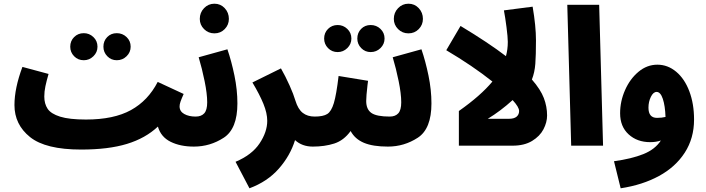

<svg xmlns="http://www.w3.org/2000/svg" viewBox="-20 -786 3810 1036"><path d="M1111 -78Q1111 -40 1088 -17.5Q1065 5 1026 5Q953 5 900.5 -21Q848 -47 832 -103Q765 -40 665 -9.5Q565 21 418 21Q226 21 142 -46.5Q58 -114 58 -219Q58 -310 101 -425L242 -387Q231 -349 225 -320.5Q219 -292 219 -265Q219 -226 237 -199Q255 -172 304.5 -156.5Q354 -141 444 -141Q594 -141 686.5 -192Q779 -243 831 -344L971 -279Q959 -252 954 -237.5Q949 -223 949 -212Q949 -185 974 -171Q999 -157 1035 -157Q1071 -157 1091 -134Q1111 -111 1111 -78ZM432 -607Q462 -607 484 -586Q506 -565 506 -534Q506 -504 484 -482.5Q462 -461 432 -461Q401 -461 380 -482.5Q359 -504 359 -534Q359 -565 380 -586Q401 -607 432 -607ZM610 -607Q641 -607 663 -586Q685 -565 685 -534Q685 -504 663 -482.5Q641 -461 610 -461Q580 -461 559 -482.5Q538 -504 538 -534Q538 -565 558.5 -586Q579 -607 610 -607Z M1036 -157Q1066 -157 1082 -174.5Q1098 -192 1098 -234Q1098 -280 1084 -348.5Q1070 -417 1052 -477L1207 -520Q1229 -456 1245 -378.5Q1261 -301 1261 -228Q1261 -91 1187.5 -43Q1114 5 1026 5ZM1058 -684Q1058 -718 1081 -742Q1104 -766 1137 -766Q1170 -766 1192.5 -742Q1215 -718 1215 -684Q1215 -652 1192.5 -629Q1170 -606 1137 -606Q1104 -606 1081 -629Q1058 -652 1058 -684Z M1753 -78Q1753 -40 1730 -17.5Q1707 5 1668 5Q1610 5 1572 -30Q1546 54 1484.5 124Q1423 194 1326 230L1251 87Q1339 50 1380.5 -12Q1422 -74 1422 -134Q1422 -175 1401.5 -225.5Q1381 -276 1342 -341L1496 -417Q1521 -373 1542.5 -325Q1564 -277 1574 -243Q1588 -197 1613.5 -177Q1639 -157 1678 -157Q1713 -157 1733 -134Q1753 -111 1753 -78Z M2158 -78Q2158 -40 2135 -17.5Q2112 5 2073 5Q1992 5 1943.5 -15.5Q1895 -36 1872 -79Q1835 -28 1783.5 -11.5Q1732 5 1668 5L1678 -157Q1724 -157 1746 -171Q1768 -185 1781.5 -230Q1795 -275 1807 -376L1966 -350L1963 -327Q1956 -266 1956 -241Q1956 -196 1984 -176.5Q2012 -157 2083 -157Q2118 -157 2138 -134Q2158 -111 2158 -78ZM1802 -651Q1832 -651 1854 -630Q1876 -609 1876 -578Q1876 -548 1854 -526.5Q1832 -505 1802 -505Q1771 -505 1750 -526.5Q1729 -548 1729 -578Q1729 -609 1750 -630Q1771 -651 1802 -651ZM1980 -651Q2011 -651 2033 -630Q2055 -609 2055 -578Q2055 -548 2033 -526.5Q2011 -505 1980 -505Q1950 -505 1929 -526.5Q1908 -548 1908 -578Q1908 -609 1928.5 -630Q1949 -651 1980 -651Z M2083 -157Q2113 -157 2129 -174.5Q2145 -192 2145 -234Q2145 -280 2131 -348.5Q2117 -417 2099 -477L2254 -520Q2276 -456 2292 -378.5Q2308 -301 2308 -228Q2308 -91 2234.5 -43Q2161 5 2073 5ZM2105 -684Q2105 -718 2128 -742Q2151 -766 2184 -766Q2217 -766 2239.5 -742Q2262 -718 2262 -684Q2262 -652 2239.5 -629Q2217 -606 2184 -606Q2151 -606 2128 -629Q2105 -652 2105 -684Z M2932 -163Q2932 -126 2912.5 -88.5Q2893 -51 2851 -25.5Q2809 0 2746 0H2456V-187Q2574 -270 2637 -346Q2530 -431 2388 -515L2465 -646Q2616 -555 2710 -483Q2720 -519 2720 -560Q2720 -585 2713 -639.5Q2706 -694 2699 -730L2854 -750Q2872 -645 2872 -568Q2872 -488 2868.5 -441.5Q2865 -395 2850 -357Q2897 -303 2914.5 -257Q2932 -211 2932 -163ZM2781 -187Q2781 -208 2746 -246Q2681 -187 2612 -145H2726Q2754 -145 2767.5 -156.5Q2781 -168 2781 -187Z M3041 -760H3213L3234 0H3062Z M3725 -141Q3725 -40 3675 37.5Q3625 115 3536 163.5Q3447 212 3329 230L3293 84Q3388 71 3451.5 45.5Q3515 20 3546 -28Q3521 -19 3488 -19Q3418 -19 3372 -61Q3326 -103 3326 -175Q3326 -239 3352.5 -299.5Q3379 -360 3425 -398.5Q3471 -437 3527 -437Q3583 -437 3628.5 -399Q3674 -361 3699.5 -293.5Q3725 -226 3725 -141ZM3525 -150Q3551 -150 3571 -155Q3569 -215 3556.5 -252.5Q3544 -290 3523 -290Q3505 -290 3492 -263.5Q3479 -237 3479 -205Q3479 -150 3525 -150Z"/></svg>

Font: Noto Sans Arabic CondBlack
Style: Regular
Weight: 900
Width: 3
Designer: Nadine Chahine
Foundry: Monotype Imaging Inc.
Version: Version 1.001